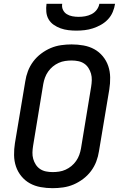

<svg xmlns="http://www.w3.org/2000/svg" viewBox="-20 -975 640 1003"><path d="M255 8Q223 8 192.5 2.5Q162 -3 136.5 -17Q111 -31 92 -54Q73 -77 63.5 -105Q54 -133 53.5 -164.5Q53 -196 58 -227L112 -550Q116 -577 126 -603.5Q136 -630 153.5 -653.5Q171 -677 195 -695Q219 -713 245 -724Q271 -735 299 -739Q327 -743 354 -743Q386 -743 416.5 -737.5Q447 -732 472.5 -718Q498 -704 517 -681Q536 -658 545.5 -630Q555 -602 555.5 -570.5Q556 -539 551 -508L497 -185Q493 -158 483 -131.5Q473 -105 455.5 -81.5Q438 -58 414 -40Q390 -22 364 -11Q338 0 310 4Q282 8 255 8ZM255 -76Q271 -76 288.5 -78.5Q306 -81 322.5 -88.5Q339 -96 353 -107.5Q367 -119 377.5 -134Q388 -149 394 -165.5Q400 -182 403 -199L456 -521Q459 -539 459.5 -556.5Q460 -574 455.5 -590Q451 -606 442 -620Q433 -634 419.5 -643Q406 -652 389 -655.5Q372 -659 354 -659Q338 -659 320.5 -656.5Q303 -654 286.5 -646.5Q270 -639 256 -627.5Q242 -616 231.5 -601Q221 -586 215 -569.5Q209 -553 206 -536L153 -214Q150 -196 149.5 -178.5Q149 -161 153.5 -145Q158 -129 167 -115Q176 -101 189.5 -92Q203 -83 220 -79.5Q237 -76 255 -76ZM379 -815Q358 -815 337 -817.5Q316 -820 296.5 -827Q277 -834 260.5 -845.5Q244 -857 234 -874Q224 -891 222 -912.5Q220 -934 223 -955H305Q302 -938 309 -923.5Q316 -909 329 -901Q342 -893 358 -890Q374 -887 391 -887Q408 -887 425 -890Q442 -893 458 -901Q474 -909 485 -923.5Q496 -938 499 -955H581Q578 -934 569 -912.5Q560 -891 544 -874Q528 -857 507.5 -845.5Q487 -834 465.5 -827Q444 -820 422 -817.5Q400 -815 379 -815Z"/></svg>

Font: Iosevka Aile Medium
Style: Italic
Weight: 500
Italic angle: -9°
Designer: Belleve Invis
Foundry: Belleve Invis
Version: Version 31.1.0; ttfautohint (v1.8.4)